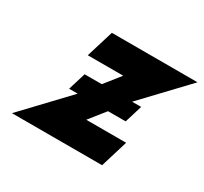

<svg xmlns="http://www.w3.org/2000/svg" viewBox="-112 -669 875 824"><g transform="rotate(30 325.5 -256.5)"><path d="M380.4 -213.5H467.9L494.5 -300.5H449.6L651.2 -513H226.5L185.2 -378H360.9L299.2 -300.5H214.3L187.7 -213.5H230L27.6 0H474.4L515.6 -135H317.9Z"/></g></svg>

Font: Hussar
Style: BdSuprConOblThree
Weight: 700
Foundry: Cannot Into Space Fonts
Version: Version 2.00